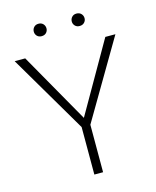

<svg xmlns="http://www.w3.org/2000/svg" viewBox="-128 -962 853 1049"><g transform="rotate(-15 299.0 -437.5)"><path d="M298.3 -314 525.9 -710.9H583L322.8 -268.6V0H273.4V-268.6L13.2 -710.9H72.8ZM406.2 -804.7Q390.1 -804.7 380.4 -814.9Q370.6 -825.2 370.6 -839.4Q370.6 -854 380.4 -864.5Q390.1 -875 406.2 -875Q422.9 -875 432.9 -864.5Q442.9 -854 442.9 -839.4Q442.9 -825.2 432.9 -814.9Q422.9 -804.7 406.2 -804.7ZM191.4 -804.7Q175.3 -804.7 165.5 -814.9Q155.8 -825.2 155.8 -839.4Q155.8 -854 165.5 -864.5Q175.3 -875 191.4 -875Q208 -875 217.8 -864.5Q227.5 -854 227.5 -839.4Q227.5 -825.2 217.8 -814.9Q208 -804.7 191.4 -804.7Z"/></g></svg>

Font: Heebo ExtraLight
Style: Regular
Weight: 250
Designer: Oded Ezer
Foundry: Ezer Type House
Version: Version 3.100